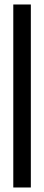

<svg xmlns="http://www.w3.org/2000/svg" viewBox="-20 -831 196 851"><path d="M38.9 -811.1H116.7V0H38.9Z"/></svg>

Font: Le Murmure
Style: Regular
Weight: 600
Width: 2
Designer: Jeremy Landes, Alexander Slobzheninov (Cyrillic)
Foundry: Velvetyne Type Foundry
Version: Version 1.0